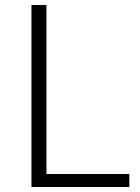

<svg xmlns="http://www.w3.org/2000/svg" viewBox="-20 -749 562 769"><path d="M106 0H498V-52H166V-729H106Z"/></svg>

Font: Noto Sans CJK Light
Style: Regular
Weight: 300
Designer: Ryoko NISHIZUKA (kana & ideographs); Paul D. Hunt (Latin, Greek & Cyrillic); Wenlong ZHANG (bopomofo); Sandoll Communica
Foundry: Adobe Systems Incorporated
Version: Version 1.000;PS 1;hotconv 1.0.78;makeotf.lib2.5.61930